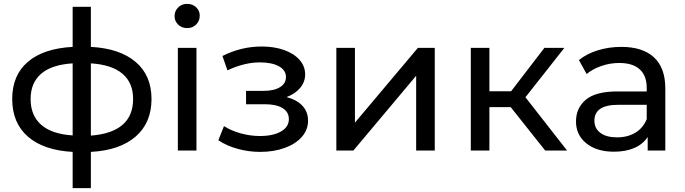

<svg xmlns="http://www.w3.org/2000/svg" viewBox="-20 -777 3534 991"><path d="M449 7V194H355V7Q206 -1 124.5 -71.5Q43 -142 43 -266Q43 -389 124 -458Q205 -527 355 -535V-742H449V-535Q598 -527 680 -457.5Q762 -388 762 -266Q762 -143 680 -72Q598 -1 449 7ZM355 -78V-450Q246 -443 192 -396Q138 -349 138 -266Q138 -181 192.5 -133Q247 -85 355 -78ZM667 -266Q667 -350 612 -396.5Q557 -443 449 -450V-77Q667 -94 667 -266Z M898 -530H994V0H898ZM881 -694Q881 -720 899.5 -738.5Q918 -757 946 -757Q974 -757 992.5 -739.5Q1011 -722 1011 -696Q1011 -669 992.5 -650.5Q974 -632 946 -632Q918 -632 899.5 -650Q881 -668 881 -694Z M1570 -154Q1570 -107 1538 -70.5Q1506 -34 1449.5 -13.5Q1393 7 1323 7Q1264 7 1207.5 -8.5Q1151 -24 1107 -53L1136 -126Q1174 -102 1223 -88.5Q1272 -75 1322 -75Q1390 -75 1430.5 -98.5Q1471 -122 1471 -162Q1471 -199 1438.5 -219Q1406 -239 1347 -239H1250V-308H1340Q1394 -308 1425 -327Q1456 -346 1456 -379Q1456 -415 1419.5 -435Q1383 -455 1321 -455Q1242 -455 1154 -414L1128 -488Q1225 -537 1331 -537Q1395 -537 1446 -519Q1497 -501 1526 -468Q1555 -435 1555 -393Q1555 -354 1529 -323Q1503 -292 1459 -276Q1512 -262 1541 -231Q1570 -200 1570 -154Z M1716 -530H1812V-144L2137 -530H2224V0H2128V-386L1804 0H1716Z M2616 -224H2506V0H2410V-530H2506V-306H2618L2790 -530H2893L2692 -275L2907 0H2794Z M3414 -320V0H3323V-70Q3299 -33 3254.5 -13.5Q3210 6 3149 6Q3060 6 3006.5 -37Q2953 -80 2953 -150Q2953 -220 3004 -262.5Q3055 -305 3166 -305H3318V-324Q3318 -386 3282 -419Q3246 -452 3176 -452Q3129 -452 3084 -436.5Q3039 -421 3008 -395L2968 -467Q3009 -500 3066 -517.5Q3123 -535 3187 -535Q3297 -535 3355.5 -481Q3414 -427 3414 -320ZM3318 -162V-236H3170Q3048 -236 3048 -154Q3048 -114 3079 -91Q3110 -68 3165 -68Q3220 -68 3260 -92.5Q3300 -117 3318 -162Z"/></svg>

Font: APTA Sans Medium
Style: Bold
Weight: 500
Version: Version 7.200